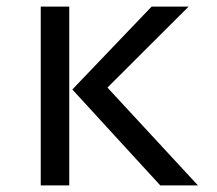

<svg xmlns="http://www.w3.org/2000/svg" viewBox="-20 -560 655 580"><path d="M549.7 -540 304.6 -295.4 577.9 0H464.1L198.5 -289.7L437.9 -540ZM189.2 -540V0H103.1V-540Z"/></svg>

Font: FiraCode Nerd Font
Style: Regular
Weight: 400
Designer: Carrois Corporate, Edenspiekermann AG, Nikita Prokopov
Foundry: Carrois Corporate, Edenspiekermann AG, Nikita Prokopov
Version: Version 6.002;Nerd Fonts 2.1.0